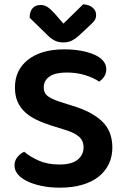

<svg xmlns="http://www.w3.org/2000/svg" viewBox="-20 -851 577 887"><path d="M254 -91Q312 -91 339 -113.5Q366 -136 366 -170Q366 -201 345 -219.5Q324 -238 281 -251L217 -271Q179 -283 148 -298Q117 -313 95 -333.5Q73 -354 61 -381.5Q49 -409 49 -447Q49 -528 110 -575.5Q171 -623 277 -623Q319 -623 354.5 -616.5Q390 -610 416 -598.5Q442 -587 456.5 -570Q471 -553 471 -532Q471 -512 461.5 -497.5Q452 -483 438 -474Q414 -491 374.5 -503.5Q335 -516 288 -516Q236 -516 209 -497.5Q182 -479 182 -447Q182 -421 200.5 -407Q219 -393 259 -380L316 -362Q403 -336 451 -291Q499 -246 499 -169Q499 -128 483 -94Q467 -60 436.5 -35.5Q406 -11 360.5 2.5Q315 16 257 16Q211 16 172.5 8Q134 0 106 -13.5Q78 -27 62.5 -45.5Q47 -64 47 -86Q47 -109 60.5 -125.5Q74 -142 92 -150Q117 -128 158 -109.5Q199 -91 254 -91ZM364 -831Q390 -830 407 -816.5Q424 -803 424 -782Q424 -765 414.5 -753.5Q405 -742 386 -725L343 -685Q323 -668 307.5 -661.5Q292 -655 273 -655Q250 -655 233 -663.5Q216 -672 200 -688L117 -769Q117 -798 130.5 -813Q144 -828 168 -828Q184 -828 198 -819.5Q212 -811 233 -788L273 -742Z"/></svg>

Font: Baloo Da 2 SemiBold
Style: Regular
Weight: 600
Designer: Noopur Datye, Sulekha Rajkumar and Ek Type
Foundry: Ek Type
Version: Version 1.640;hotconv 1.0.111;makeotfexe 2.5.65597; ttfautoh